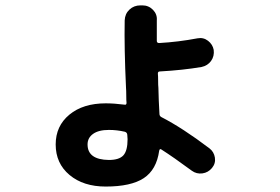

<svg xmlns="http://www.w3.org/2000/svg" viewBox="-20 -642 1040 712"><path d="M383.8 -160.2Q345.7 -160.2 325.2 -145.5Q304.7 -130.9 304.7 -106.4Q304.7 -49.8 383.8 -48.8Q421.9 -48.8 437.5 -65.9Q453.1 -83 453.1 -126Q453.1 -127.9 452.6 -132.8Q452.1 -137.7 452.1 -140.6Q452.1 -150.4 443.4 -153.3Q414.1 -160.2 383.8 -160.2ZM372.1 49.8Q289.1 49.8 237.8 6.8Q186.5 -36.1 186.5 -106.4Q186.5 -174.8 237.3 -216.8Q288.1 -258.8 372.1 -258.8Q403.3 -258.8 441.4 -253.9Q449.2 -252 449.2 -260.7Q448.2 -269.5 448.2 -288.1Q448.2 -306.6 447.3 -316.4Q440.4 -463.9 442.4 -566.4Q443.4 -590.8 460 -606.4Q476.6 -622.1 501 -622.1H507.8Q531.2 -622.1 547.4 -605.5Q563.5 -588.9 561.5 -566.4V-490.2Q561.5 -482.4 570.3 -482.4Q640.6 -486.3 712.9 -500Q734.4 -503.9 751.5 -490.7Q768.6 -477.5 772.5 -457Q775.4 -433.6 762.7 -416Q750 -398.4 727.5 -393.6Q658.2 -381.8 572.3 -377Q565.4 -377 565.4 -369.1Q566.4 -360.4 566.4 -342.8Q566.4 -325.2 567.4 -316.4Q567.4 -301.8 568.8 -269Q570.3 -236.3 571.3 -219.7Q571.3 -211.9 578.1 -208Q656.2 -168 756.8 -91.8Q773.4 -79.1 776.9 -57.6Q780.3 -36.1 766.1 -19Q752 -2 730.5 1Q709 3.9 691.4 -8.8Q624 -58.6 578.1 -87.9Q572.3 -91.8 570.3 -83Q560.5 -12.7 513.2 18.6Q465.8 49.8 372.1 49.8Z"/></svg>

Font: Rounded Mgen+ 2m bold
Style: Bold
Weight: 700
Designer: [Source Han Sans]
Ryoko NISHIZUKA  (kana & ideographs); Paul D. Hunt (Latin, Greek & Cyrillic); Wenlong ZHANG  (bopomofo
Version: Version 1.059.20150602